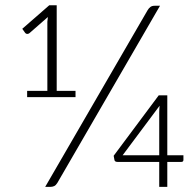

<svg xmlns="http://www.w3.org/2000/svg" viewBox="-20 -730 752 750"><path d="M633.5 -123.5H696.5V-105.5Q696.5 -97.5 688 -97.5H633.5V0H602V-97.5H439.5Q428 -97.5 427 -105.5L424 -121.5L600 -357.5H633.5ZM86 -375H165V-645L167 -663.5L95 -600.5Q91 -597.5 87 -597.5Q81.5 -597.5 78 -602L67 -617.5L172.5 -709.5H201.5V-375H275V-350.5H86ZM602 -291Q602 -302.5 603.5 -317L459 -123.5H602ZM204 -15.5Q198.5 -6.5 191.8 -3.2Q185 0 176.5 0H156.5L556.5 -690Q561.5 -698.5 567.8 -703Q574 -707.5 584 -707.5H605Z"/></svg>

Font: Lato TR Light
Style: Regular
Weight: 300
Designer: Lukasz Dziedzic
Foundry: Lukasz Dziedzic
Version: Version 1.104 2013